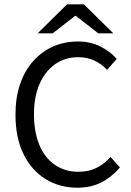

<svg xmlns="http://www.w3.org/2000/svg" viewBox="-20 -861 611 893"><path d="M339 12Q257 12 191.5 -28.5Q126 -69 89 -145Q52 -221 52 -328Q52 -407 73.5 -470Q95 -533 135 -577.5Q175 -622 227.5 -645Q280 -668 343 -668Q402 -668 448.5 -644Q495 -620 523 -587L478 -536Q452 -564 418.5 -579.5Q385 -595 344 -595Q283 -595 236.5 -562.5Q190 -530 164 -470.5Q138 -411 138 -330Q138 -247 163 -187Q188 -127 235 -94.5Q282 -62 345 -62Q391 -62 427.5 -79.5Q464 -97 494 -131L538 -82Q499 -37 451 -12.5Q403 12 339 12ZM155 -706 292 -841H370L507 -706H437L333 -787H329L225 -706Z"/></svg>

Font: Source Sans 3
Style: Regular
Weight: 400
Designer: Paul D. Hunt
Foundry: Adobe
Version: Version 3.046;hotconv 1.0.118;makeotfexe 2.5.65603